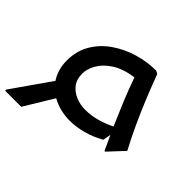

<svg xmlns="http://www.w3.org/2000/svg" viewBox="-174 -685 1047 1047"><g transform="rotate(45 349.0 -162.0)"><path d="M501 -483Q531 -403 558.5 -336Q586 -269 615.5 -205Q645 -141 682 -71L600 17H594Q584 -5 574.5 -26Q565 -47 555 -68L547 -22Q497 7 443.5 21Q390 35 342 35Q308 35 272.5 26.5Q237 18 205 0L103 168H-21V159L135 -64Q119 -88 109.5 -118.5Q100 -149 100 -186Q100 -259 133 -316Q166 -373 222 -412Q278 -451 346 -471.5Q414 -492 484 -492ZM210 -196Q210 -151 232 -123Q254 -95 288.5 -81Q323 -67 360 -67Q410 -67 456 -81Q502 -95 535 -112Q506 -178 478.5 -244.5Q451 -311 426 -382Q348 -371 300.5 -339.5Q253 -308 231.5 -269Q210 -230 210 -196Z"/></g></svg>

Font: Kufam Medium
Style: Regular
Weight: 500
Designer: Wael Morcos, Artur Schmal
Foundry: Original Type
Version: Version 1.300; ttfautohint (v1.8.3)